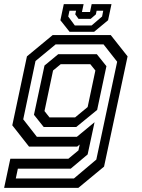

<svg xmlns="http://www.w3.org/2000/svg" viewBox="-40 -710 688 930"><path d="M-20 200 10 59H291L340 18.5L346 -10L334 0H100.5L19.5 -103L90.5 -437L215 -540H496.5L578 -437L464 97L339.5 200ZM36.5 154.5H318L426.5 63L527.5 -411L461.5 -495H229.5L132 -414.5L72.5 -132L138.5 -47.5H332.5L418 -118L384.5 38L302.5 107H46.5ZM171.5 -95 124.5 -154 175.5 -392.5 242 -447.5H429L475.5 -389.5L430.5 -177.5L329.5 -95ZM199.5 -141.5H324L384.5 -191.5L422 -368.5L397.5 -399H254L217 -368.5L175.5 -172ZM297 -556 252.5 -612 269 -690H365L357 -652H396L404 -690H500L483.5 -612L416 -556ZM322.5 -586.5H403.5L454.5 -630L460 -658H428L424.5 -640.5L399 -618.5H340.5L324.5 -640.5L328.5 -658H296.5L290.5 -630Z"/></svg>

Font: Tourney Thin Medium
Style: Italic
Weight: 500
Italic angle: -12°
Version: Version 1.015